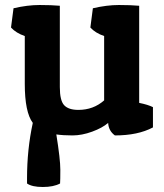

<svg xmlns="http://www.w3.org/2000/svg" viewBox="-20 -533 655 767"><path d="M88 179Q88 64 111 -42Q79 -85 79 -198V-389Q44 -401 24 -423L34 -500Q90 -513 138 -513Q186 -513 219 -510V-185Q219 -131 236.5 -112.5Q254 -94 293 -94Q353 -94 396 -132V-389Q361 -401 341 -423L351 -500Q407 -513 455 -513Q503 -513 536 -510V-122Q571 -115 591 -105V-24Q531 8 439 8Q414 -10 412 -42Q389 -22 348 -7Q307 8 269.5 8Q232 8 205 4Q221 103 221 145Q221 187 220 200Q194 214 151 214Q108 214 88 200Q88 190 88 179Z"/></svg>

Font: Patua One
Style: Regular
Weight: 400
Designer: luciano Vergara
Foundry: Luciano Vergara
Version: Version 1.002